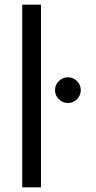

<svg xmlns="http://www.w3.org/2000/svg" viewBox="-20 -800 410 820"><path d="M231.5 -376Q215 -392 215 -415Q215 -438 231.5 -454Q248 -470 270 -470Q292 -470 308.5 -454Q325 -438 325 -415Q325 -392 308.5 -376Q292 -360 270 -360Q248 -360 231.5 -376ZM75 -780H155V0H75Z"/></svg>

Font: renner_400book
Style: Book
Weight: 400
Version: Version 003.000 ; ttfautohint (v0.97) -l 8 -r 50 -G 200 -x 1